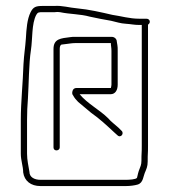

<svg xmlns="http://www.w3.org/2000/svg" viewBox="-20 -641 573 646"><path d="M79 -63C76 -82 71 -102 71 -124V-238C71 -264 72 -283 74 -310C77 -358 77 -427 84 -472C90 -511 86 -561 102 -591C107 -600 111 -600 124 -600H164C170 -601 176 -601 182 -600C215 -593 250 -594 282 -585C306 -580 329 -575 354 -571C372 -567 385 -562 404 -561C421 -560 431 -557 449 -557H457V-151C457 -142 457 -130 456 -115C456 -91 456 -89 450 -74C445 -62 444 -55 441 -43C438 -37 413 -36 404 -36H116C97 -36 79 -44 79 -63ZM473 -578H449C415 -578 387 -587 358 -591C319 -600 281 -609 239 -613C214 -615 189 -623 163 -621H124C101 -621 92 -618 83 -600C71 -576 69 -544 67 -511C65 -481 61 -460 59 -425C57 -361 50 -299 50 -237V-124C50 -101 58 -81 58 -61C62 -32 84 -15 116 -15H404C417 -15 433 -17 443 -20C463 -26 461 -48 470 -66C477 -83 477 -87 477 -114C478 -129 478 -141 478 -151V-558C482 -561 484 -564 484 -568C484 -574 479 -578 473 -578ZM181 -145V-476C181 -482 182 -489 187 -491L203 -493C213 -494 222 -496 232 -496H353C353 -487 355 -481 355 -470V-356C355 -353 354 -349 353 -345H238C231 -345 226 -342 224 -335C222 -328 223 -323 226 -320C230 -312 236 -305 243 -298C257 -287 272 -273 286 -262C317 -240 338 -220 365 -195L375 -186C386 -175 399 -192 389 -201L379 -211C367 -222 353 -232 344 -243C316 -271 273 -293 248 -324H352C368 -324 376 -338 376 -356V-470C376 -478 376 -484 375 -489L373 -501C373 -510 365 -517 356 -517H232C227 -517 221 -517 216 -516C185 -512 160 -511 160 -476V-145C160 -139 164 -135 170 -135C176 -135 181 -139 181 -145Z"/></svg>

Font: Electronic
Style: Thn
Weight: 100
Version: Version 1.011